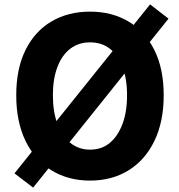

<svg xmlns="http://www.w3.org/2000/svg" viewBox="-20 -809 818 875"><path d="M131 46 46 -19 664 -789 748 -724ZM390 14Q291 14 215 -32.5Q139 -79 96.5 -166.5Q54 -254 54 -375Q54 -496 96.5 -581.5Q139 -667 215 -711.5Q291 -756 390 -756Q490 -756 565.5 -711Q641 -666 683.5 -581Q726 -496 726 -375Q726 -254 683.5 -166.5Q641 -79 565.5 -32.5Q490 14 390 14ZM390 -127Q443 -127 480 -157.5Q517 -188 538 -243.5Q559 -299 559 -375Q559 -450 538 -504.5Q517 -559 480 -587.5Q443 -616 390 -616Q339 -616 301 -587.5Q263 -559 242 -504.5Q221 -450 221 -375Q221 -299 242 -243.5Q263 -188 301 -157.5Q339 -127 390 -127Z"/></svg>

Font: Noto Sans KR ExtraBold
Style: Regular
Weight: 800
Designer: Ryoko NISHIZUKA  (kana, bopomofo & ideographs); Paul D. Hunt (Latin, Greek & Cyrillic); Sandoll Communications , Soo-you
Foundry: Adobe
Version: Version 2.004-H2;hotconv 1.0.118;makeotfexe 2.5.65603